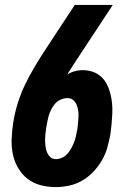

<svg xmlns="http://www.w3.org/2000/svg" viewBox="-20 -755 540 783"><path d="M207 8Q175 8 145 0Q115 -8 91.5 -26.5Q68 -45 53 -71.5Q38 -98 32 -128Q26 -158 27.5 -190.5Q29 -223 34 -255Q40 -294 52 -333Q64 -372 82 -409.5Q100 -447 121.5 -483Q143 -519 166 -554L285 -735H440L280 -492Q274 -482 267 -471.5Q260 -461 254 -451Q268 -460 284.5 -464.5Q301 -469 316 -469Q338 -469 357.5 -462.5Q377 -456 392 -442.5Q407 -429 416 -411Q425 -393 430 -373.5Q435 -354 437 -333.5Q439 -313 438 -291.5Q437 -270 435 -248.5Q433 -227 430 -206Q425 -179 417.5 -152.5Q410 -126 395.5 -101Q381 -76 360.5 -54.5Q340 -33 315 -18.5Q290 -4 262 2Q234 8 207 8ZM208 -106Q220 -106 232.5 -111.5Q245 -117 254 -127Q263 -137 269.5 -148.5Q276 -160 281 -172Q286 -184 289 -196.5Q292 -209 294 -222L295 -224Q297 -238 298 -251Q299 -264 300 -277Q301 -290 299 -303Q297 -316 292.5 -327.5Q288 -339 278.5 -347Q269 -355 255 -355Q242 -355 228 -349Q214 -343 204.5 -332Q195 -321 188.5 -308Q182 -295 178 -281Q176 -271 173.5 -261Q171 -251 170 -241L169 -237Q167 -224 165.5 -210.5Q164 -197 164 -184Q164 -171 165.5 -158.5Q167 -146 171.5 -134.5Q176 -123 185 -114.5Q194 -106 208 -106Z"/></svg>

Font: Iosevka Heavy
Style: Italic
Weight: 900
Italic angle: -9°
Monospace: yes
Designer: Belleve Invis
Foundry: Belleve Invis
Version: Version 32.5.0; ttfautohint (v1.8.4)